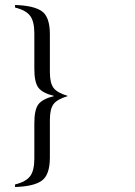

<svg xmlns="http://www.w3.org/2000/svg" viewBox="-20 -581 540 766"><path d="M40 165V155Q84 144 100.5 121.5Q117 99 117 52V-90Q117 -143 133 -164.5Q149 -186 196 -198Q149 -210 133 -231.5Q117 -253 117 -306V-448Q117 -495 100.5 -517.5Q84 -540 40 -551V-561Q114 -559 146.5 -536.5Q179 -514 179 -444V-294Q179 -250 193.5 -230.5Q208 -211 251 -198Q208 -185 193.5 -165.5Q179 -146 179 -102V47Q179 117 146.5 140Q114 163 40 165Z"/></svg>

Font: Pomorsky Unicode
Style: Medium
Weight: 500
Version: 1.1